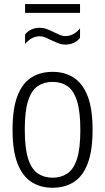

<svg xmlns="http://www.w3.org/2000/svg" viewBox="-20 -896 507 926"><path d="M233.5 9.5Q175 9.5 131.8 -18.2Q88.5 -46 64.5 -107.5Q40.5 -169 40.5 -270Q40.5 -371.5 64 -433Q87.5 -494.5 131 -522Q174.5 -549.5 233.5 -549.5Q292 -549.5 335.2 -521.8Q378.5 -494 402.5 -432.8Q426.5 -371.5 426.5 -270.5Q426.5 -169 403 -107.5Q379.5 -46 336.2 -18.2Q293 9.5 233.5 9.5ZM233.5 -39Q274.5 -39 304.8 -59.2Q335 -79.5 351.2 -129.2Q367.5 -179 367.5 -268.5Q367.5 -359.5 351 -410.2Q334.5 -461 304.5 -481Q274.5 -501 233.5 -501Q192.5 -501 162.5 -481Q132.5 -461 116 -411.2Q99.5 -361.5 99.5 -272Q99.5 -181 115.8 -130.5Q132 -80 162.2 -59.5Q192.5 -39 233.5 -39ZM295.5 -681Q276.5 -681 259.5 -688Q242.5 -695 226.5 -702.5Q212 -710 198.5 -715.5Q185 -721 171.5 -721Q132 -721 101 -684V-730Q127.5 -762 171.5 -762Q190.5 -762 207.5 -755.2Q224.5 -748.5 240.5 -740.5Q255 -733 268.5 -727.5Q282 -722 295.5 -722Q335 -722 366 -759V-713Q339.5 -681 295.5 -681ZM101 -834V-876.5H366V-834Z"/></svg>

Font: Encode Sans Cnd Lt
Style: Regular
Weight: 300
Width: 3
Designer: Multiple Designers
Foundry: Impallari Type
Version: Version 3.002; ttfautohint (v1.8.3) -l 8 -r 50 -G 200 -x 14 